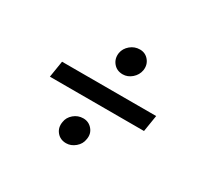

<svg xmlns="http://www.w3.org/2000/svg" viewBox="-108 -686 858 803"><g transform="rotate(30 321.0 -284.0)"><path d="M556.8 -323.9 544 -244.3H89.5L102.3 -323.9ZM348 -404.8Q319.2 -404.8 302.4 -425.2Q285.5 -445.7 289.8 -474.4Q294 -497.9 313.9 -514.6Q333.8 -531.2 359.4 -531.2Q386 -531.2 402.5 -511Q419 -490.8 414.8 -463.1Q410.5 -438.6 391 -421.7Q371.4 -404.8 348 -404.8ZM286.9 -36.9Q258.2 -36.9 241.5 -57.4Q224.8 -77.8 230.1 -106.5Q233.3 -130 253 -146.7Q272.7 -163.4 298.3 -163.4Q324.9 -163.4 342 -143.1Q359 -122.9 353.7 -95.2Q350.5 -70.7 330.4 -53.8Q310.4 -36.9 286.9 -36.9Z"/></g></svg>

Font: Inter UI
Style: Italic
Weight: 400
Italic angle: -9.39999°
Designer: Rasmus Andersson
Foundry: rsms
Version: 3.2;8d6f07862